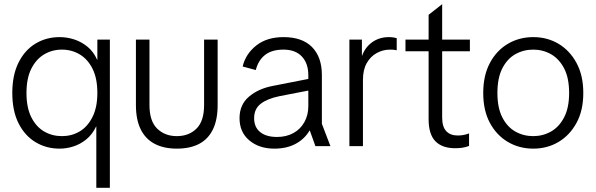

<svg xmlns="http://www.w3.org/2000/svg" viewBox="-20 -701 2857 921"><path d="M442 200V-94H441Q423 -56 394 -32.5Q365 -9 332 1.5Q299 12 266 12Q202 12 150.5 -19Q99 -50 69 -109.5Q39 -169 39 -255Q39 -341 69 -401Q99 -461 150.5 -492Q202 -523 266 -523Q301 -523 335.5 -512Q370 -501 399.5 -477Q429 -453 446 -414H447V-511H507V200ZM277 -48Q324 -48 362 -70.5Q400 -93 423.5 -139.5Q447 -186 447 -255Q447 -325 424 -371Q401 -417 362.5 -440Q324 -463 277 -463Q230 -463 191.5 -440Q153 -417 130 -371Q107 -325 107 -255Q107 -185 130 -139Q153 -93 191.5 -70.5Q230 -48 277 -48Z M828 12Q766 12 722 -11Q678 -34 655 -80.5Q632 -127 632 -197V-511H697V-197Q697 -120 734 -84Q771 -48 828 -48Q886 -48 922.5 -84Q959 -120 959 -197V-511H1024V-197Q1024 -127 1001.5 -80.5Q979 -34 935.5 -11Q892 12 828 12Z M1296 12Q1223 12 1176 -27.5Q1129 -67 1129 -134Q1129 -199 1174.5 -237.5Q1220 -276 1289 -289L1503 -331V-275L1322 -240Q1263 -228 1231 -203.5Q1199 -179 1199 -134Q1199 -91 1228 -67.5Q1257 -44 1309 -44Q1353 -44 1387 -62.5Q1421 -81 1440 -115Q1459 -149 1459 -192V-340Q1459 -397 1428 -430Q1397 -463 1340 -463Q1284 -463 1251.5 -437.5Q1219 -412 1207 -365L1144 -382Q1158 -442 1209 -482.5Q1260 -523 1340 -523Q1430 -523 1477 -475Q1524 -427 1524 -341V-107L1565 0H1493L1466 -75H1465Q1441 -34 1398 -11Q1355 12 1296 12Z M1656 0V-511H1716V-434H1717Q1732 -475 1766 -499Q1800 -523 1846 -523Q1856 -523 1866.5 -521.5Q1877 -520 1883 -518V-460Q1874 -462 1867 -462.5Q1860 -463 1851 -463Q1817 -463 1787 -446.5Q1757 -430 1739 -398Q1721 -366 1721 -318V0Z M2164 10Q2101 10 2068.5 -23.5Q2036 -57 2036 -129V-630L2101 -681V-137Q2101 -93 2120.5 -72Q2140 -51 2176 -51Q2187 -51 2200.5 -53Q2214 -55 2230 -61V-1Q2214 5 2198.5 7.5Q2183 10 2164 10ZM1925 -455V-511H2234V-455Z M2538 12Q2471 12 2416.5 -20Q2362 -52 2330 -111.5Q2298 -171 2298 -255Q2298 -339 2330 -399Q2362 -459 2416.5 -491Q2471 -523 2538 -523Q2605 -523 2659 -491Q2713 -459 2745.5 -399Q2778 -339 2778 -255Q2778 -171 2745.5 -111.5Q2713 -52 2659 -20Q2605 12 2538 12ZM2538 -48Q2584 -48 2623 -70Q2662 -92 2686 -138Q2710 -184 2710 -255Q2710 -327 2686 -373Q2662 -419 2623 -441Q2584 -463 2538 -463Q2491 -463 2452 -441Q2413 -419 2389.5 -373Q2366 -327 2366 -255Q2366 -184 2389.5 -138Q2413 -92 2452 -70Q2491 -48 2538 -48Z"/></svg>

Font: TikTok Sans 24pt Light
Style: Regular
Weight: 300
Version: Version 4.000